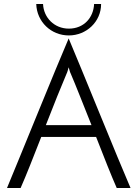

<svg xmlns="http://www.w3.org/2000/svg" viewBox="-20 -939 686 959"><path d="M632 0C569 -145 385 -601 323 -747C260 -601 76 -146 15 0H83C110 -61 147 -155 186 -255H460C499 -155 536 -61 563 0ZM313 -572C316 -577 320 -592 323 -603C326 -592 330 -577 333 -572C360 -509 397 -414 437 -314H209C248 -414 286 -509 313 -572ZM324 -762C235 -762 164 -830 161 -919H195C198 -851 251 -796 324 -796C399 -796 447 -851 450 -919H485C485 -830 411 -762 324 -762Z"/></svg>

Font: Josefin Sans
Style: Regular
Weight: 400
Designer: Santiago Orozco
Foundry: Typemade
Version: 1.000